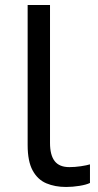

<svg xmlns="http://www.w3.org/2000/svg" viewBox="-20 -734 388 764"><path d="M243 10Q199 10 164.5 -4.5Q130 -19 110 -55.5Q90 -92 90 -157V-714H179V-165Q179 -117 197.5 -93Q216 -69 256 -69Q278 -69 301.5 -72.5Q325 -76 338 -80V-6Q324 1 296.5 5.5Q269 10 243 10Z"/></svg>

Font: ltelugu15
Style: Book
Weight: 400
Designer: Jelle Bosma - Monotype Design Team
Foundry: Monotype Imaging Inc.
Version: Version 2.003